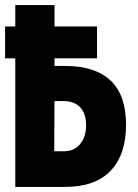

<svg xmlns="http://www.w3.org/2000/svg" viewBox="-20 -734 540 754"><path d="M40 0V-505H0V-630H40V-714H194V-630H361V-505H194V-475H236Q354 -475 414.5 -417.5Q475 -360 475 -244Q475 -127 414.5 -63.5Q354 0 236 0ZM193 -140H231Q271 -140 294.5 -168Q318 -196 318 -242Q318 -289 294.5 -313Q271 -337 231 -337H194Z"/></svg>

Font: Noto Sans Mono ExtraCondensed Black
Style: Regular
Weight: 900
Width: 2
Designer: Monotype Design Team
Foundry: Monotype Imaging Inc.
Version: Version 2.014